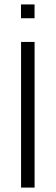

<svg xmlns="http://www.w3.org/2000/svg" viewBox="-20 -850 252 870"><path d="M75.5 0V-660H136.7V0ZM75.1 -767.3V-829.9H136.5V-767.3Z"/></svg>

Font: Panamera Thin
Style: Regular
Weight: 100
Designer: Bastien Sozeau
Foundry: NBR — Bastien Sozeau
Version: Version 3.003;gftools[0.9.33]